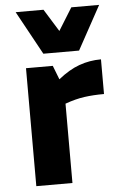

<svg xmlns="http://www.w3.org/2000/svg" viewBox="-57 -881 587 921"><g transform="rotate(-5 236.0 -420.0)"><path d="M54 0ZM442 -412Q390 -412 347 -406Q304 -400 254 -382V0H80V-568H209L235 -501Q287 -543 337 -561Q387 -579 442 -579ZM456 -840 341 -630H169L54 -840H188L255 -732L322 -840Z"/></g></svg>

Font: Martel Sans Black
Style: Regular
Weight: 900
Designer: Dan Reynolds and Mathieu Réguer
Foundry: Dan Reynolds and Mathieu Réguer
Version: Version 1.002; ttfautohint (v1.1) -l 5 -r 5 -G 72 -x 0 -D la